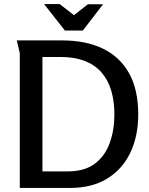

<svg xmlns="http://www.w3.org/2000/svg" viewBox="-20 -930 739 950"><path d="M664 -363Q664 -258 625.5 -176Q587 -94 511.5 -47Q436 0 325 0H78V-666Q78 -667 74.5 -681.5Q71 -696 67.5 -711.5Q64 -727 63 -730H288Q406 -730 490 -689Q574 -648 619 -567Q664 -486 664 -363ZM546 -363Q546 -430 530 -483Q514 -536 481 -573Q448 -610 398 -629Q348 -648 280 -648H190V-82H315Q400 -82 450.5 -121Q501 -160 523.5 -224Q546 -288 546 -363ZM346 -855 415 -909H490L390 -779H301L198 -910H275Z"/></svg>

Font: Rosario Light SemiBold
Style: Regular
Weight: 600
Version: Version 1.101; ttfautohint (v1.8.1.43-b0c9)